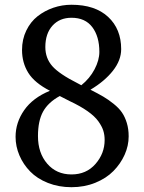

<svg xmlns="http://www.w3.org/2000/svg" viewBox="-20 -760 601 800"><path d="M484.9 -555.2Q484.9 -508.8 450.4 -465.1Q416 -421.4 356.9 -386.2Q389.6 -369.6 410.4 -357.4Q431.2 -345.2 453.4 -327.4Q475.6 -309.6 488 -291.5Q500.5 -273.4 508.3 -248Q516.1 -222.7 516.1 -191.9Q516.1 -152.8 499.3 -115.2Q482.4 -77.6 452.6 -47.4Q422.9 -17.1 377.2 1.5Q331.5 20 277.8 20Q224.6 20 179.7 2.2Q134.8 -15.6 106 -45.2Q77.1 -74.7 61 -112.3Q44.9 -149.9 44.9 -189.9Q44.9 -249.5 80.8 -301Q116.7 -352.5 188 -381.8Q124 -414.6 97.9 -456.5Q71.8 -498.5 71.8 -551.8Q71.8 -596.2 89.6 -632.8Q107.4 -669.4 136.7 -692.4Q166 -715.3 202.4 -727.8Q238.8 -740.2 277.8 -740.2Q376 -740.2 430.4 -689.7Q484.9 -639.2 484.9 -555.2ZM270 -338.9 229 -359.9Q180.7 -333.5 159.4 -294.9Q138.2 -256.3 138.2 -192.9Q138.2 -122.6 176.8 -77.9Q215.3 -33.2 277.8 -33.2Q339.8 -33.2 377.9 -76.9Q416 -120.6 416 -176.8Q416 -197.8 410.4 -215.6Q404.8 -233.4 389.9 -254.4Q375 -275.4 345 -296.6Q314.9 -317.9 270 -338.9ZM168.9 -564Q168.9 -517.6 197.8 -484.6Q226.6 -451.7 305.2 -412.1L318.8 -404.8Q354 -433.1 374 -471.2Q394 -509.3 394 -543.9Q394 -607.9 364.5 -647Q335 -686 277.8 -686Q228.5 -686 198.7 -653.1Q168.9 -620.1 168.9 -564Z"/></svg>

Font: Amethysta
Style: Regular
Weight: 400
Designer: Konstantin Vinogradov, Alexei Vanyashin
Foundry: Cyreal (www.cyreal.org)
Version: Version 1.002